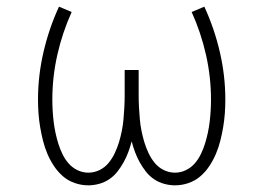

<svg xmlns="http://www.w3.org/2000/svg" viewBox="-20 -548 790 576"><path d="M245 8Q224 8 204 1Q184 -6 168.5 -19.5Q153 -33 141.5 -50.5Q130 -68 122 -87Q114 -106 109 -126Q104 -146 100.5 -166.5Q97 -187 95.5 -208Q94 -229 94 -249Q94 -321 110.5 -392Q127 -463 157 -528L195 -512Q167 -450 152 -383.5Q137 -317 137 -249Q137 -233 138 -216Q139 -199 141 -182.5Q143 -166 146.5 -149.5Q150 -133 155 -117Q160 -101 167.5 -85.5Q175 -70 186 -57.5Q197 -45 212.5 -37.5Q228 -30 245 -30Q263 -30 279 -38Q295 -46 306 -59.5Q317 -73 324.5 -89Q332 -105 337 -121.5Q342 -138 345.5 -155.5Q349 -173 350.5 -190.5Q352 -208 353 -225.5Q354 -243 354 -260V-338H396V-260Q396 -243 397 -225.5Q398 -208 399.5 -190.5Q401 -173 404.5 -155.5Q408 -138 413 -121.5Q418 -105 425.5 -89Q433 -73 444 -59.5Q455 -46 471 -38Q487 -30 505 -30Q522 -30 537.5 -37.5Q553 -45 564 -57.5Q575 -70 582.5 -85.5Q590 -101 595 -117Q600 -133 603.5 -149.5Q607 -166 609 -182.5Q611 -199 612 -216Q613 -233 613 -249Q613 -317 598 -383.5Q583 -450 555 -512L593 -528Q623 -463 639.5 -392Q656 -321 656 -249Q656 -229 654.5 -208Q653 -187 649.5 -166.5Q646 -146 641 -126Q636 -106 628 -87Q620 -68 608.5 -50.5Q597 -33 581.5 -19.5Q566 -6 546 1Q526 8 505 8Q489 8 472.5 3.5Q456 -1 442 -10.5Q428 -20 417.5 -33.5Q407 -47 399 -61.5Q391 -76 385 -92Q379 -108 375 -124Q371 -108 365 -92Q359 -76 351 -61.5Q343 -47 332.5 -33.5Q322 -20 308 -10.5Q294 -1 277.5 3.5Q261 8 245 8Z"/></svg>

Font: Iosevka Etoile Extralight
Style: Regular
Weight: 200
Designer: Belleve Invis
Foundry: Belleve Invis
Version: Version 22.1.2; ttfautohint (v1.8.4)